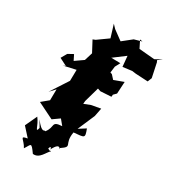

<svg xmlns="http://www.w3.org/2000/svg" viewBox="-192 -661 891 997"><g transform="rotate(30 253.0 -163.0)"><path d="M504 -414 486 -499 481 -509 506 -528 466 -506 373 -514 351 -558 367 -555 322 -542 268 -499 212 -540 192 -561 215 -486 152 -441 137 -435 171 -371 150 -303 121 -289 145 -280 143 -173 151 -202 75 -85 105 -117 104 -51 63 -17 160 31C184 15 206 -3 230 -17L206 -6L247 -116L259 -88L264 -139L294 -245L262 -234L296 -272L308 -370L324 -400L269 -401L337 -452L343 -389L398 -396L420 -393L494 -389ZM372 -239 388 -255 392 -327 335 -306 314 -329 287 -338 265 -319 188 -345 108 -289 92 -321 61 -304 41 -269 86 -246 70 -240 155 -259 195 -232 245 -211 243 -208 283 -230 307 -222 371 -226ZM129 101C119 139 120 95 89 56L56 127L103 179C54 187 91 193 111 233C135 198 128 182 166 235C207 240 222 192 241 176C217 176 264 189 221 171C231 133 239 196 233 169C269 99 277 164 273 138C331 99 279 113 293 33C358 27 362 31 343 -20L302 6L346 -96L356 -146L301 -136L265 -122L213 -117L200 -98L170 -34L226 34C160 38 198 58 163 101C156 93 153 124 106 62Z"/></g></svg>

Font: Asimov Aggro
Style: CondIt
Weight: 500
Designer: Google
Version: Version 2.000980; 2014